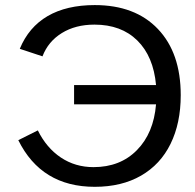

<svg xmlns="http://www.w3.org/2000/svg" viewBox="-20 -718 759 748"><path d="M348.1 -622.1C417.5 -622.1 473.1 -601.5 514.9 -560.3C556.7 -519.1 581.1 -461.3 587.9 -386.7H268.6V-311.5H587.9C581.7 -236.7 556.9 -177.2 513.4 -133.1C470 -88.9 413.6 -66.9 344.2 -66.9C297 -66.9 254.7 -79.3 217.3 -104.2C179.9 -129.2 149.9 -164.4 127.4 -210L51.3 -171.9C111.2 -50.8 210.4 9.8 349.1 9.8C419.1 9.8 479.2 -4.7 529.5 -33.7C579.8 -62.7 618.2 -104 644.5 -157.7C670.9 -211.4 684.1 -274.6 684.1 -347.2C684.1 -456.9 654.5 -542.8 595.2 -605C536 -667.2 453.9 -698.2 349.1 -698.2C275.9 -698.2 214.7 -683.9 165.5 -655.3C116.4 -626.6 80.2 -584.1 57.1 -527.8L145.5 -498.5C160.2 -536.9 185.2 -567.1 220.7 -589.1C256.2 -611.1 298.7 -622.1 348.1 -622.1Z"/></svg>

Font: Arimo
Style: Regular
Weight: 400
Designer: Steve Matteson
Foundry: Monotype Imaging Inc.
Version: Version 1.32